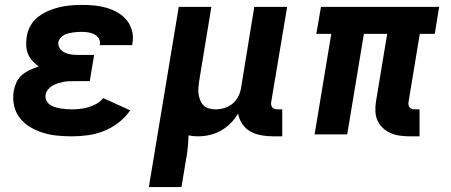

<svg xmlns="http://www.w3.org/2000/svg" viewBox="-20 -548 1840 783"><path d="M273 8Q243 8 213 5Q183 2 155.5 -6.5Q128 -15 103.5 -29.5Q79 -44 61.5 -66Q44 -88 37.5 -117Q31 -146 36 -177Q39 -194 47 -212Q55 -230 70 -242.5Q85 -255 102.5 -263Q120 -271 138 -277Q124 -287 112.5 -299.5Q101 -312 94.5 -327.5Q88 -343 87 -361.5Q86 -380 89 -398Q92 -421 104 -442.5Q116 -464 135.5 -479Q155 -494 177 -503.5Q199 -513 222 -518.5Q245 -524 268 -526Q291 -528 314 -528Q340 -528 365.5 -525.5Q391 -523 415 -516Q439 -509 460.5 -496.5Q482 -484 497 -465.5Q512 -447 518.5 -422Q525 -397 520 -371Q520 -369 519.5 -367.5Q519 -366 519 -364H387Q387 -365 387 -365.5Q387 -366 387 -366Q390 -380 383 -391Q376 -402 364.5 -408Q353 -414 340 -416Q327 -418 314 -418Q305 -418 295.5 -417.5Q286 -417 277 -415.5Q268 -414 259 -412Q250 -410 241.5 -405.5Q233 -401 226.5 -393.5Q220 -386 218 -377Q216 -363 223.5 -351.5Q231 -340 243 -334Q255 -328 269 -326Q283 -324 297 -324H364L346 -217H280Q269 -217 258 -216.5Q247 -216 236 -213.5Q225 -211 214 -207.5Q203 -204 193 -198Q183 -192 175.5 -182.5Q168 -173 166 -162Q164 -150 169 -139Q174 -128 183 -121.5Q192 -115 203 -111.5Q214 -108 225.5 -106Q237 -104 249 -103Q261 -102 273 -102Q290 -102 307 -104Q324 -106 341 -111Q358 -116 374 -125Q390 -134 401 -148L511 -98Q492 -70 463.5 -48Q435 -26 403 -13.5Q371 -1 338.5 3.5Q306 8 273 8Z M587 215 709 -520H842L792 -216Q790 -203 789 -189.5Q788 -176 790 -163Q792 -150 797 -138Q802 -126 811 -117.5Q820 -109 833 -105.5Q846 -102 859 -102Q877 -102 895 -107.5Q913 -113 928 -125Q943 -137 951.5 -154Q960 -171 963 -189L1017 -520H1151L1086 -132Q1085 -126 1086 -120Q1087 -114 1090.5 -110Q1094 -106 1099.5 -104Q1105 -102 1111 -102H1131V8H1093Q1068 8 1044.5 3.5Q1021 -1 1001 -12Q981 -23 968 -42.5Q955 -62 951 -85Q939 -64 920.5 -45.5Q902 -27 880.5 -15Q859 -3 835 2.5Q811 8 788 8Q778 8 768 7Q758 6 749 4Q748 30 745.5 56Q743 82 738 107L720 215Z M1653 8Q1632 8 1612.5 5.5Q1593 3 1575 -4.5Q1557 -12 1543 -24.5Q1529 -37 1520.5 -54.5Q1512 -72 1511 -92Q1510 -112 1513 -132L1559 -410H1464L1396 0H1263L1331 -410H1270L1289 -520H1771L1753 -410H1692L1646 -132Q1645 -126 1646 -120Q1647 -114 1650.5 -110Q1654 -106 1659.5 -104Q1665 -102 1671 -102H1691V8Z"/></svg>

Font: Iosevka SS04 XBd Ex
Style: Italic
Weight: 800
Width: 7
Italic angle: -9°
Monospace: yes
Designer: Belleve Invis
Foundry: Belleve Invis
Version: Version 19.0.0; ttfautohint (v1.8.4)